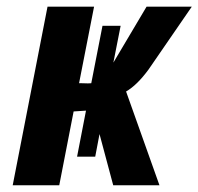

<svg xmlns="http://www.w3.org/2000/svg" viewBox="-20 -548 587 568"><path d="M234.4 -220.7 197.8 -218.3 155.3 0H17.6L120.6 -528.3H258.3L213.9 -301.8H221.7L240.2 -301.3L250 -301.8L283.2 -471.7H336.9L315.4 -362.8L413.6 -528.3H547.4L419.4 -342.3Q385.3 -295.9 353 -277.3L451.7 0H314.9L274.4 -151.4L261.7 -84.5H208Z"/></svg>

Font: Liberation Sans
Style: Bold Italic
Weight: 700
Italic angle: -12°
Designer: Steve Matteson
Foundry: Ascender Corporation
Version: Version 2.1.5